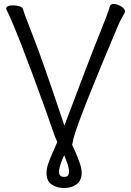

<svg xmlns="http://www.w3.org/2000/svg" viewBox="-20 -731 660 966"><path d="M343 -2Q350 13 359 32Q371 60 381 88.5Q391 117 391 137Q391 177 365.5 196Q340 215 303 215Q265 215 239.5 197Q214 179 214 139Q214 117 224 88.5Q234 60 247 32Q258 7 268 -16Q267 -17 267 -18L264 -27Q257 -40 251 -59Q236 -103 210 -176Q67 -573 12 -684Q11 -686 11 -688Q11 -704 48 -704Q64 -704 79 -699Q94 -694 96 -684Q102 -661 147.5 -546Q193 -431 304 -99Q432 -440 478 -553Q524 -666 533 -700Q536 -711 552.5 -711Q569 -711 589 -699Q609 -687 609 -673Q609 -668 597 -648Q585 -628 573 -600Q373 -127 350 -35Q346 -17 344 -6Q344 -4 343 -2ZM277 134Q277 159 303 159Q327 159 327 134Q327 114 320 94.5Q313 75 303 50Q293 70 285 94Q277 118 277 134Z"/></svg>

Font: ToneOZ-Pinyin-WenKai-Regular
Style: Regular
Weight: 400
Designer: Fontworks Inc.
Foundry: ToneOZ
Version: Version 0.240331